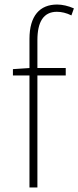

<svg xmlns="http://www.w3.org/2000/svg" viewBox="-20 -827 346 847"><path d="M110 0H145V-650C145 -729 171 -775 231 -775C251 -775 273 -770 295 -759L306 -790C281 -801 255 -807 232 -807C156 -807 110 -758 110 -655ZM37 -494H270V-527H110L37 -522Z"/></svg>

Font: Source Han Sans JP VF
Style: Regular
Weight: 250
Designer: Ryoko NISHIZUKA 西塚涼子 (kana, bopomofo & ideographs); Paul D. Hunt (Latin, Greek & Cyrillic); Sandoll Communications 산돌커뮤니
Foundry: Adobe
Version: Version 2.004;hotconv 1.0.118;makeotfexe 2.5.65603